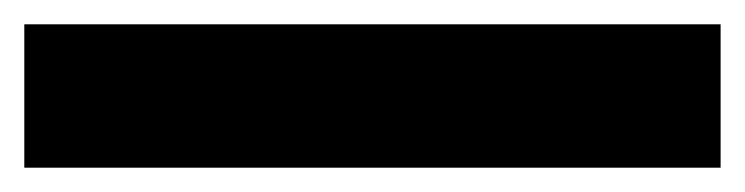

<svg xmlns="http://www.w3.org/2000/svg" viewBox="-30 35 613 158"><path d="M-10 173V55H563V173Z"/></svg>

Font: Teachers ExtraBold
Style: Regular
Weight: 800
Designer: Alfredo Marco Pradil, Chank Diesel
Version: Version 1.001